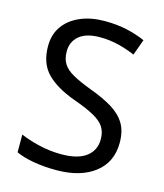

<svg xmlns="http://www.w3.org/2000/svg" viewBox="-110 -807 769 900"><g transform="rotate(15 274.5 -357.0)"><path d="M502 -191Q502 -96 433 -43Q364 10 247 10Q187 10 136 1Q85 -8 51 -24V-110Q87 -94 140.5 -81Q194 -68 251 -68Q331 -68 371.5 -99Q412 -130 412 -183Q412 -218 397 -242Q382 -266 345.5 -286.5Q309 -307 244 -330Q153 -363 106.5 -411Q60 -459 60 -542Q60 -599 89 -639.5Q118 -680 169.5 -702Q221 -724 288 -724Q347 -724 396 -713Q445 -702 485 -684L457 -607Q420 -623 376.5 -634Q333 -645 286 -645Q219 -645 185 -616.5Q151 -588 151 -541Q151 -505 166 -481Q181 -457 215 -438Q249 -419 307 -397Q370 -374 413.5 -347.5Q457 -321 479.5 -284Q502 -247 502 -191Z"/></g></svg>

Font: Noto Sans Medefaidrin
Style: Regular
Weight: 400
Designer: Dalton Maag Ltd
Foundry: Dalton Maag Ltd
Version: Version 1.002; ttfautohint (v1.8.4.7-5d5b)